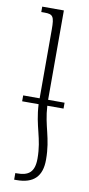

<svg xmlns="http://www.w3.org/2000/svg" viewBox="-85 -527 373 804"><g transform="rotate(10 101.0 -125.0)"><path d="M13 -112V-87H83C88 9 118 50 118 138C118 197 92 214 44 214H37V242H47C119 242 154 208 154 137C154 42 125 1 120 -87H189V-112H119V-492H27V-469H41C77 -469 83 -460 83 -405V-112Z"/></g></svg>

Font: Noto Serif Armenian Condensed ExtraLight
Style: Regular
Weight: 200
Width: 3
Designer: Monotype Design Team
Foundry: Monotype Imaging Inc.
Version: Version 2.008